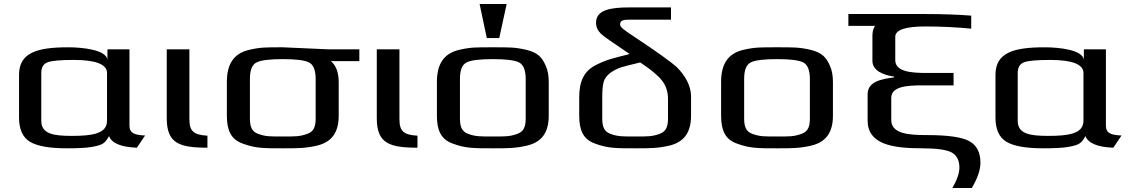

<svg xmlns="http://www.w3.org/2000/svg" viewBox="-20 -730 5626 958"><path d="M626 -103V-484H516V-432C510 -481 394 -494 320 -494C167 -494 75 -468 75 -357V-144C75 -85 93 -45 129 -23C165 -1 226 10 314 10C369 10 411 8 439 3C495 -7 504 -16 524 -51C537 -16 583 4 663 7L704 -54C652 -56 626 -65 626 -103ZM338 -52C246 -52 186 -62 186 -127V-366C186 -393 196 -411 217 -419C237 -427 281 -431 348 -431C458 -431 514 -409 514 -366V-127C514 -61 435 -52 338 -52Z M925 -136V-484H812V-141C812 -108 816 -82 825 -62C850 -3 918 7 1015 7V-53C945 -57 925 -76 925 -136Z M1391 -494C1312 -494 1281 -495 1222 -481C1142 -462 1112 -405 1112 -321V-153C1112 -82 1131 -35 1190 -14C1253 10 1295 10 1391 10C1467 10 1502 10 1560 -3C1638 -21 1670 -72 1670 -153V-319C1670 -368 1657 -403 1631 -425H1773V-484H1615C1594 -484 1413 -494 1391 -494ZM1555 -140C1555 -100 1547 -74 1513 -62C1475 -48 1450 -49 1391 -49C1331 -49 1306 -48 1268 -62C1235 -74 1227 -100 1227 -140V-336C1227 -381 1238 -408 1261 -419C1283 -430 1327 -435 1391 -435C1455 -435 1498 -430 1521 -419C1543 -408 1555 -381 1555 -336Z M1973 -136V-484H1860V-141C1860 -108 1864 -82 1873 -62C1898 -3 1966 7 2063 7V-53C1993 -57 1973 -76 1973 -136Z M2718 -321C2718 -353 2713 -380 2703 -402C2684 -445 2663 -467 2608 -481C2548 -495 2518 -494 2439 -494C2360 -494 2329 -495 2270 -481C2190 -462 2160 -405 2160 -321V-153C2160 -82 2179 -35 2238 -14C2301 10 2343 10 2439 10C2515 10 2550 10 2608 -3C2686 -21 2718 -72 2718 -153ZM2603 -140C2603 -100 2595 -74 2561 -62C2523 -48 2498 -49 2439 -49C2379 -49 2354 -48 2316 -62C2283 -74 2275 -100 2275 -140V-336C2275 -381 2286 -408 2309 -419C2331 -430 2375 -435 2439 -435C2503 -435 2546 -430 2569 -419C2591 -408 2603 -381 2603 -336ZM2471 -540 2508 -710H2373L2409 -540Z M3125 -632H3328V-693H3118C3025 -693 2954 -680 2954 -617C2954 -596 2962 -578 2978 -562C2991 -549 3039 -516 3121 -461L3116 -459C3042 -440 3011 -434 2956 -407C2893 -376 2870 -324 2870 -243V-153C2870 -82 2889 -35 2948 -14C3011 10 3053 10 3149 10C3225 10 3260 10 3318 -3C3396 -21 3428 -72 3428 -153V-253C3426 -302 3402 -350 3356 -396C3328 -421 3260 -470 3153 -541C3122 -561 3101 -576 3090 -585C3079 -594 3074 -601 3074 -608C3074 -630 3093 -632 3125 -632ZM3313 -140C3313 -100 3305 -74 3271 -62C3233 -48 3208 -49 3149 -49C3089 -49 3064 -48 3026 -62C2993 -74 2985 -100 2985 -140V-247C2985 -278 2987 -303 2992 -321C3001 -356 3041 -381 3079 -394C3099 -400 3130 -408 3173 -418H3175C3228 -383 3264 -353 3283 -328C3303 -303 3313 -272 3313 -237Z M4136 -321C4136 -353 4131 -380 4121 -402C4102 -445 4081 -467 4026 -481C3966 -495 3936 -494 3857 -494C3778 -494 3747 -495 3688 -481C3608 -462 3578 -405 3578 -321V-153C3578 -82 3597 -35 3656 -14C3719 10 3761 10 3857 10C3933 10 3968 10 4026 -3C4104 -21 4136 -72 4136 -153ZM4021 -140C4021 -100 4013 -74 3979 -62C3941 -48 3916 -49 3857 -49C3797 -49 3772 -48 3734 -62C3701 -74 3693 -100 3693 -140V-336C3693 -381 3704 -408 3727 -419C3749 -430 3793 -435 3857 -435C3921 -435 3964 -430 3987 -419C4009 -408 4021 -381 4021 -336Z M4441 -348V-344C4374 -335 4309 -322 4309 -259V-129C4309 -10 4432 10 4581 10C4654 10 4703 17 4729 31C4754 45 4767 70 4767 107C4767 134 4755 168 4732 208H4829C4858 159 4872 117 4872 82C4872 30 4853 -6 4816 -26C4779 -46 4709 -56 4606 -56C4518 -56 4427 -61 4427 -131V-242C4427 -300 4510 -304 4582 -304H4738V-366H4603C4530 -366 4447 -371 4447 -430V-546C4447 -581 4497 -598 4597 -598C4678 -598 4754 -594 4826 -587V-652C4762 -657 4686 -660 4598 -660H4213V-601H4346C4337 -588 4333 -571 4333 -551V-426C4333 -378 4387 -355 4441 -348Z M5498 -103V-484H5388V-432C5382 -481 5266 -494 5192 -494C5039 -494 4947 -468 4947 -357V-144C4947 -85 4965 -45 5001 -23C5037 -1 5098 10 5186 10C5241 10 5283 8 5311 3C5367 -7 5376 -16 5396 -51C5409 -16 5455 4 5535 7L5576 -54C5524 -56 5498 -65 5498 -103ZM5210 -52C5118 -52 5058 -62 5058 -127V-366C5058 -393 5068 -411 5089 -419C5109 -427 5153 -431 5220 -431C5330 -431 5386 -409 5386 -366V-127C5386 -61 5307 -52 5210 -52Z"/></svg>

Font: Gamestation Extended
Style: Regular
Weight: 400
Width: 7
Designer: Jonas Hecksher
Foundry: Jonas Hecksher, Playtypeª, e-types AS
Version: Version 1.003